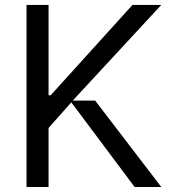

<svg xmlns="http://www.w3.org/2000/svg" viewBox="-20 -747 688 767"><path d="M174 0H85.9V-727.3H174V-366.5H182.5L509.2 -727.3H624.3L270.6 -345.2H360.1L624.3 0H517.8L264.9 -338.1L174 -235.8Z"/></svg>

Font: Riot Sans
Style: Regular
Weight: 400
Designer: Rasmus Andersson
Foundry: rsms
Version: Version 4.001